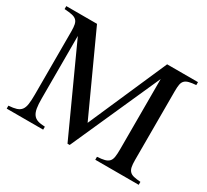

<svg xmlns="http://www.w3.org/2000/svg" viewBox="-133 -867 1156 1072"><g transform="rotate(30 444.5 -331.0)"><path d="M418 0H404L153 -550V-147Q153 -109 157 -85Q161 -61 171.5 -46.5Q182 -32 200 -26Q218 -20 247 -19V0H12V-19Q43 -21 62 -27Q81 -33 91.5 -46.5Q102 -60 105.5 -84Q109 -108 109 -147V-553Q109 -580 105.5 -597Q102 -614 92 -623.5Q82 -633 63.5 -637Q45 -641 14 -643V-662H212L443 -157L664 -662H863V-643Q835 -641 818 -636.5Q801 -632 791.5 -622.5Q782 -613 779 -596.5Q776 -580 776 -553V-109Q776 -82 779.5 -65.5Q783 -49 792.5 -39Q802 -29 819 -25Q836 -21 863 -19V0H583V-19Q613 -21 630.5 -25.5Q648 -30 658 -40.5Q668 -51 671 -70Q674 -89 674 -120V-573Z"/></g></svg>

Font: Klingon pIqaD vaHbo'
Style: Regular
Weight: 400
Width: 0
Designer: Mike Neff (qa'vaj)
Foundry: Mike Neff and Michael Everson
Version: Version 2.003